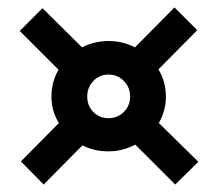

<svg xmlns="http://www.w3.org/2000/svg" viewBox="-20 -560 584 515"><path d="M97 -65 36 -127 138 -230Q128 -246 123 -263.5Q118 -281 118 -301Q118 -340 137 -373L33 -477L94 -538L200 -433Q234 -450 271 -450Q309 -450 342 -433L448 -540L509 -479L405 -374Q425 -341 425 -301Q425 -263 406 -230L512 -126L450 -65L343 -172Q325 -163 307.5 -158.5Q290 -154 271 -154Q233 -154 201 -170ZM271 -243Q295 -243 312 -259.5Q329 -276 329 -301Q329 -326 312 -343Q295 -360 271 -360Q247 -360 230.5 -343Q214 -326 214 -301Q214 -276 230.5 -259.5Q247 -243 271 -243Z"/></svg>

Font: Alumni Sans Thin ExtraBold
Style: Regular
Weight: 800
Version: Version 1.018